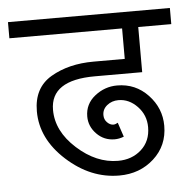

<svg xmlns="http://www.w3.org/2000/svg" viewBox="-56 -503 521 521"><g transform="rotate(-5 204.5 -242.5)"><path d="M-16 -463H425V-419H335V-296H206Q85 -296 85 -215Q85 -157 137.5 -109.5Q190 -62 249 -62Q287 -62 312.5 -85Q338 -108 338 -146Q338 -179 315.5 -202.5Q293 -226 264 -226Q246 -226 233 -215.5Q220 -205 220 -189Q220 -177 228 -169Q236 -161 245 -161Q250 -161 257 -165L270 -126Q257 -121 245 -121Q216 -121 196 -141.5Q176 -162 176 -189Q176 -223 203 -244.5Q230 -266 264 -266Q314 -266 348 -230Q382 -194 382 -146Q382 -92 343.5 -57Q305 -22 249 -22Q171 -22 106 -81Q41 -140 41 -215Q41 -279 89.5 -307.5Q138 -336 206 -336H291V-419H-16Z"/></g></svg>

Font: Bhavuka
Style: Regular
Weight: 400
Version: 2.94.0; ttfautohint (v1.2) -l 7 -r 28 -G 50 -x 13 -D deva -f